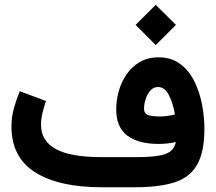

<svg xmlns="http://www.w3.org/2000/svg" viewBox="-20 -789 910 809"><path d="M551.3 -684.1 636.2 -768.6 721.2 -684.1 636.2 -599.1ZM720.7 -190.4Q685.5 -182.6 648.4 -182.6Q564 -182.6 516.8 -217.3Q469.7 -252 469.7 -329.1Q469.7 -365.7 480.2 -404.1Q490.7 -442.4 512.7 -474.9Q534.7 -507.3 568.4 -527.3Q602.1 -547.4 648.4 -547.4Q700.7 -547.4 737.5 -520.8Q774.4 -494.1 797.1 -450Q819.8 -405.8 830.6 -352.1Q841.3 -298.3 841.3 -244.6Q840.8 -145.5 809.3 -92.8Q777.8 -40 713.4 -20Q648.9 0 550.3 0H408.7Q228 0 128.2 -63Q28.3 -126 28.3 -255.9Q28.3 -296.4 38.8 -333.7Q49.3 -371.1 63.5 -404.8L173.8 -363.3Q166 -341.8 159.4 -314.9Q152.8 -288.1 152.8 -263.2Q152.8 -195.8 214.4 -161.4Q275.9 -127 406.7 -127H560.5Q641.1 -127 677.5 -140.4Q713.9 -153.8 720.7 -190.4ZM717.3 -306.6Q709 -354 691.7 -388.2Q674.3 -422.4 645.5 -422.4Q626.5 -422.4 613.3 -407.2Q600.1 -392.1 593.5 -370.8Q586.9 -349.6 586.9 -330.6Q586.9 -312.5 601.3 -305.4Q615.7 -298.3 653.8 -298.3Q669.4 -298.3 685.3 -300.5Q701.2 -302.7 717.3 -306.6Z"/></svg>

Font: Vazir FD-UI
Style: Bold-FD-UI
Weight: 700
Designer: Saber Rastikerdar
Foundry: Saber Rastikerdar
Version: Version 30.0.0